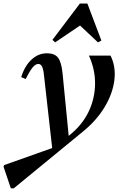

<svg xmlns="http://www.w3.org/2000/svg" viewBox="-123 -793 684 1069"><path d="M-62.6 255.7 -103.2 135.3 -100.2 126.3 184.2 25.4 205.8 9.4 277.1 -51.4Q340.4 -105.7 373.1 -176.9Q405.7 -248.2 406.3 -327.2Q407 -406.2 372 -483.6H492.4Q523.2 -421.2 513.7 -346.2Q504.2 -271.3 459.6 -197Q415.1 -122.7 338.2 -60L-46.6 255.7ZM169.8 51.2 121.2 -380Q118.1 -408.9 110.7 -422.9Q103.3 -436.9 90.8 -436.9Q74.7 -436.9 58.8 -417.7Q42.8 -398.5 20.1 -352.8L-4.9 -363.8Q14.5 -426 52.5 -461.2Q90.4 -496.3 138 -496.3Q181.2 -496.3 200 -472Q218.9 -447.6 225.3 -384.8L261.2 -19ZM184 -557.1 168.9 -571 321.8 -773.3H363.5L441.5 -567.2L422.5 -557.1L313.3 -659.6H335.5Z"/></svg>

Font: Platypi Light
Style: Italic
Weight: 300
Italic angle: -13°
Designer: David Sargent
Foundry: Bolt Cutter Type
Version: Version 1.200